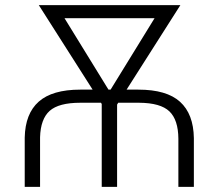

<svg xmlns="http://www.w3.org/2000/svg" viewBox="-20 -731 855 751"><path d="M76.7 0V-192.9Q78.6 -286.6 131.6 -333.5Q184.6 -380.4 293.9 -380.4H342.3L131.8 -710.9H685.5L475.1 -380.4H521Q631.8 -380.4 684.3 -332.8Q736.8 -285.2 738.3 -190.9V0H677.7V-188.5Q677.2 -262.2 642.6 -295.4Q607.9 -328.6 523.9 -329.1H442.4L438 -321.8V0H377.9V-324.2L375 -329.1H293.9Q210 -329.1 174.3 -297.4Q138.7 -265.6 136.7 -193.8V0ZM404.3 -380.4H412.6L584.5 -659.7H232.4Z"/></svg>

Font: RobotoInd Light
Style: Regular
Weight: 300
Designer: Google
Version: Version 2.001151; 2014